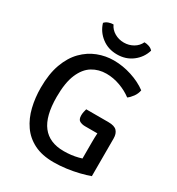

<svg xmlns="http://www.w3.org/2000/svg" viewBox="-208 -1010 1058 1150"><g transform="rotate(30 321.5 -435.0)"><path d="M578.5 -622.5Q574.5 -598 558.8 -576.2Q543 -554.5 527 -543.5Q491.5 -570.5 444.5 -587.8Q397.5 -605 349.5 -605Q296 -605 253 -578.8Q210 -552.5 184.8 -493.5Q159.5 -434.5 159.5 -335.5Q159.5 -202.5 209 -138.8Q258.5 -75 357.5 -75Q410.5 -75 455.8 -86.8Q501 -98.5 525 -108.5L579.5 -29.5Q549.5 -18.5 509.8 -8.8Q470 1 426 7Q382 13 338.5 13Q258 13 202.8 -15Q147.5 -43 113.8 -91.8Q80 -140.5 64.8 -203.5Q49.5 -266.5 49.5 -336.5Q49.5 -432 74.5 -500.2Q99.5 -568.5 142.2 -611.8Q185 -655 238.2 -675.5Q291.5 -696 348 -696Q410 -696 472 -676Q534 -656 578.5 -622.5ZM478 -204Q478 -239 480 -269Q482 -299 487.5 -322L579.5 -290.5V-29.5L478 -27.5ZM504 -359.5Q546 -359.5 562.8 -341.2Q579.5 -323 579.5 -290.5V-268H394.5Q374.5 -268 358.2 -276.2Q342 -284.5 342 -313.5Q342 -325 344.5 -337.5Q347 -350 350 -359.5ZM511 -858Q495 -804.5 450.2 -770.2Q405.5 -736 344.5 -736Q283.5 -736 238.8 -770.2Q194 -804.5 178 -858Q188.5 -870 205 -875.8Q221.5 -881.5 237.5 -881.5Q251 -852 280.2 -835Q309.5 -818 344.5 -818Q379.5 -818 408.8 -835Q438 -852 451.5 -881.5Q468 -881.5 484.2 -875.8Q500.5 -870 511 -858Z"/></g></svg>

Font: Signika
Style: Regular
Weight: 400
Designer: Anna Giedry
Foundry: Anna Giedry
Version: Version 2.001